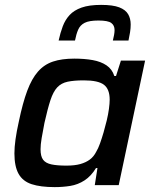

<svg xmlns="http://www.w3.org/2000/svg" viewBox="-20 -758 629 786"><path d="M204 8Q146 8 109.5 -4Q73 -16 56 -46.5Q39 -77 39 -130Q39 -155 43.5 -187.5Q48 -220 57 -260Q73 -337 91.5 -386.5Q110 -436 135.5 -465Q161 -494 197 -506Q233 -518 284 -518Q326 -518 359.5 -512Q393 -506 416 -490.5Q439 -475 448 -447H455L475 -510H574L466 0H368L379 -70H373Q353 -37 326 -19.5Q299 -2 268 3Q237 8 204 8ZM252 -80Q286 -80 309 -86.5Q332 -93 348 -105Q364 -117 374 -137Q382 -150 389.5 -171Q397 -192 404 -216Q411 -240 417 -265Q423 -290 426 -312.5Q429 -335 429 -350Q429 -393 405.5 -411Q382 -429 323 -429Q283 -429 257 -423.5Q231 -418 214.5 -400.5Q198 -383 186.5 -348Q175 -313 162 -255Q155 -219 150.5 -192.5Q146 -166 146 -147Q146 -118 156.5 -104Q167 -90 190.5 -85Q214 -80 252 -80ZM220 -592Q227 -624 237 -650.5Q247 -677 265 -696.5Q283 -716 314 -727Q345 -738 394 -738Q442 -738 468 -728Q494 -718 504.5 -700Q515 -682 515 -658Q515 -643 512.5 -626.5Q510 -610 506 -592H442Q445 -604 447 -615Q449 -626 449 -635Q449 -654 435.5 -664Q422 -674 383 -674Q345 -674 326.5 -664.5Q308 -655 300 -636.5Q292 -618 287 -592Z"/></svg>

Font: Saira Thin Medium
Style: Italic
Weight: 500
Italic angle: -12°
Version: Version 1.101